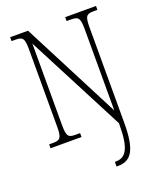

<svg xmlns="http://www.w3.org/2000/svg" viewBox="-170 -817 960 1160"><g transform="rotate(-20 310.0 -237.0)"><path d="M375 240H385C468 240 509 186 509 10V-605C509 -679 519 -689 568 -689H590V-714H392V-689H420C467 -689 478 -679 478 -605V-83L153 -714H38V-689H62C109 -689 120 -679 120 -606V-109C120 -35 109 -25 61 -25H38V0H237V-25H206C162 -25 151 -35 151 -109V-632L478 -1V9C478 167 443 210 382 210H375Z"/></g></svg>

Font: Noto Serif Georgian Condensed ExtraLight
Style: Regular
Weight: 200
Width: 3
Designer: Monotype Design Team, Akaki Razmadze
Foundry: Google LLC
Version: Version 2.003